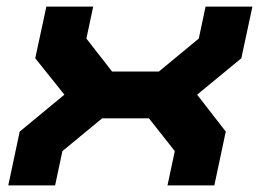

<svg xmlns="http://www.w3.org/2000/svg" viewBox="-20 -560 788 580"><path d="M5 0 39.5 -162.5 174.5 -274 86.5 -384 120 -540H261.5L241 -443.5L318.5 -344H460L580.5 -443.5L601 -540H742.5L709 -384L575.5 -274L662 -162.5L627.5 0H486L508 -103.5L430 -202.5H288.5L168.5 -103.5L146.5 0Z"/></svg>

Font: Tourney Expanded Black
Style: Italic
Weight: 900
Width: 7
Italic angle: -12°
Designer: Tyler Finck
Foundry: Etcetera Type Co
Version: Version 1.010; ttfautohint (v1.8.3)